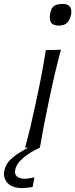

<svg xmlns="http://www.w3.org/2000/svg" viewBox="-92 -750 382 975"><path d="M35.5 0Q50.5 -55.5 62.8 -107Q75 -158.5 88 -219.5L98.5 -269Q112.5 -334.5 122.2 -387.2Q132 -440 140.5 -495.5L217.5 -497.5Q202.5 -442 189.8 -389Q177 -336 163 -269L152.5 -219.5Q139.5 -158.5 129.8 -107Q120 -55.5 110.5 0ZM205 -620Q148 -620 164.5 -689Q170.5 -713 185.5 -721.5Q200.5 -730 226.5 -730Q253 -730 263.5 -715.2Q274 -700.5 268.5 -674Q261.5 -644 246.5 -632Q231.5 -620 205 -620ZM21 205Q-30.5 205 -54 178.8Q-77.5 152.5 -70 116.5Q-62 79.5 -30.2 52.2Q1.5 25 61.5 -5.5L64.5 -21L99 -24L110.5 0Q63.5 21 27.8 50.5Q-8 80 -14.5 111.5Q-19.5 134.5 -6.2 145.8Q7 157 32 158Q44.5 157.5 59.5 155Q74.5 152.5 83 150.5L73.5 199.5Q64 201 48.8 203Q33.5 205 21 205Z"/></svg>

Font: Commissioner Flair Light
Style: Italic
Weight: 300
Italic angle: -12°
Designer: Kostas Bartsokas
Foundry: Kostas Bartsokas
Version: Version 1.000; ttfautohint (v1.8.3)